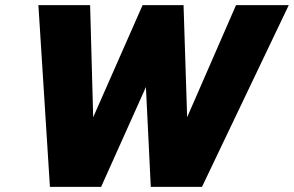

<svg xmlns="http://www.w3.org/2000/svg" viewBox="-20 -730 1148 750"><path d="M175 0 130 -710H332L344 -272L537 -710H697L711 -272L902 -710H1108L769 0H569L550 -390L375 0Z"/></svg>

Font: Geist Black
Style: Italic
Weight: 900
Italic angle: -12°
Designer: Basement.studio, Andrés Briganti, Mateo Zaragoza
Foundry: Basement.studio, Vercel, Andrés Briganti, Guido Ferreyra, Mateo Zaragoza
Version: Version 1.500; ttfautohint (v1.8.4.7-5d5b)